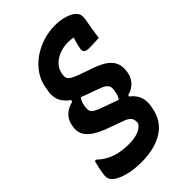

<svg xmlns="http://www.w3.org/2000/svg" viewBox="-297 -824 1178 1178"><g transform="rotate(-45 292.0 -235.0)"><path d="M422 -720Q446 -720 468 -716.5Q490 -713 509.5 -706.5Q529 -700 543.5 -691.5Q558 -683 566 -673Q573 -665 576.5 -656Q580 -647 580 -635Q580 -623 577 -605Q571 -572 565.5 -540Q560 -508 556 -475Q536 -474 514.5 -473Q493 -472 470 -472Q445 -472 435.5 -481Q426 -490 429 -509Q432 -524 435 -537.5Q438 -551 442 -563.5Q446 -576 450.5 -588.5Q455 -601 460 -613L474 -576Q445 -590 404 -590Q373 -590 345.5 -582Q318 -574 296 -559.5Q274 -545 260 -525.5Q246 -506 242 -483L240 -472Q237 -455 242.5 -443Q248 -431 265 -421Q282 -411 315 -399L403 -368Q455 -350 485.5 -327Q516 -304 527 -274.5Q538 -245 532 -207L530 -195Q526 -172 512.5 -152Q499 -132 479 -118Q459 -104 436 -100L432 -77L340 -85Q357 -99 367.5 -111Q378 -123 384 -135.5Q390 -148 392 -162L395 -179Q399 -197 395 -210.5Q391 -224 375.5 -235Q360 -246 329 -256L243 -287Q187 -308 154 -335Q121 -362 110 -394.5Q99 -427 106 -465L111 -493Q119 -541 146.5 -582Q174 -623 216 -654Q258 -685 311 -702.5Q364 -720 422 -720ZM226 117Q277 117 309 104Q341 91 356 67L357 60Q358 42 353 30Q348 18 333.5 7.5Q319 -3 290 -12L202 -44Q147 -64 113 -87.5Q79 -111 66 -139Q53 -167 59 -201L61 -214Q68 -252 95 -278Q122 -304 164 -313L168 -335L255 -327Q240 -317 228.5 -305Q217 -293 210.5 -279.5Q204 -266 201 -251L198 -236Q195 -215 199.5 -202Q204 -189 221 -178.5Q238 -168 271 -157L359 -125Q414 -107 444 -80.5Q474 -54 483.5 -22Q493 10 487 47L483 65Q475 110 453 144Q431 178 395.5 201.5Q360 225 311.5 237.5Q263 250 202 250Q167 250 135.5 246Q104 242 77.5 234Q51 226 30.5 215.5Q10 205 -2 191Q-12 181 -15 166Q-18 151 -14 131Q-10 106 -5.5 84.5Q-1 63 5 42H17Q56 80 106.5 98.5Q157 117 226 117Z"/></g></svg>

Font: Rec Mono Semicasual
Style: Bold Italic
Weight: 700
Italic angle: -10°
Version: Version 1.085; ttfautohint (v1.8.4.7-5d5b)